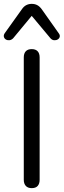

<svg xmlns="http://www.w3.org/2000/svg" viewBox="-36 -966 330 993"><path d="M128 7Q108 7 97.5 -4.5Q87 -16 87 -36V-669Q87 -690 97.5 -701Q108 -712 128 -712Q148 -712 158.5 -701Q169 -690 169 -669V-36Q169 -16 159 -4.5Q149 7 128 7ZM32 -768Q23 -759 12.5 -758Q2 -757 -6 -762Q-14 -767 -16 -776Q-18 -785 -11 -795L77 -918Q87 -933 100 -939.5Q113 -946 128 -946Q144 -946 156.5 -939.5Q169 -933 180 -918L267 -795Q275 -785 273 -776Q271 -767 262.5 -762Q254 -757 243.5 -758Q233 -759 225 -768L128 -884Z"/></svg>

Font: Nunito
Style: Regular
Weight: 400
Designer: Vernon Adams
Foundry: Vernon Adams
Version: Version 3.602